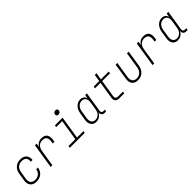

<svg xmlns="http://www.w3.org/2000/svg" viewBox="401 -2377 3999 3999"><g transform="rotate(-45 2400.0 -377.5)"><path d="M263 10Q174 10 129 -45Q84 -100 98 -190L125 -360Q140 -455 200 -507.5Q260 -560 354 -560Q413 -560 453.5 -536Q494 -512 512.5 -469Q531 -426 522 -370H472Q483 -438 449 -476Q415 -514 346 -514Q278 -514 232 -473.5Q186 -433 175 -360L148 -190Q137 -118 170 -77Q203 -36 271 -36Q340 -36 385.5 -74.5Q431 -113 442 -180H492Q478 -89 418 -39.5Q358 10 263 10Z M688 0 775 -550H825L811 -463Q834 -509 876 -534.5Q918 -560 973 -560Q1064 -560 1100 -509Q1136 -458 1122 -365L1114 -315H1064L1072 -365Q1083 -439 1054.5 -478Q1026 -517 958 -517Q891 -517 849 -476Q807 -435 795 -360L738 0Z M1251 0 1258 -45H1459L1532 -505H1356L1363 -550H1589L1509 -45H1698L1691 0ZM1574 -655Q1548 -655 1534.5 -670Q1521 -685 1525 -710Q1529 -735 1547.5 -750Q1566 -765 1592 -765Q1618 -765 1631.5 -750Q1645 -735 1641 -710Q1637 -685 1618.5 -670Q1600 -655 1574 -655Z M2025 10Q1949 10 1911 -45.5Q1873 -101 1887 -189L1914 -360Q1924 -420 1952.5 -465Q1981 -510 2023.5 -535Q2066 -560 2116 -560Q2167 -560 2200 -534.5Q2233 -509 2242 -466L2255 -550H2305L2235 -105Q2231 -78 2245 -61.5Q2259 -45 2285 -45H2330L2323 0H2278Q2234 0 2211.5 -29.5Q2189 -59 2196 -105Q2177 -53 2131 -21.5Q2085 10 2025 10ZM2042 -33Q2103 -33 2145 -75Q2187 -117 2198 -189L2225 -360Q2236 -432 2208 -474.5Q2180 -517 2119 -517Q2059 -517 2017 -474.5Q1975 -432 1964 -360L1937 -189Q1926 -117 1954.5 -75Q1983 -33 2042 -33Z M2711 0Q2648 0 2619.5 -32Q2591 -64 2601 -125L2661 -505H2498L2505 -550H2668L2693 -705H2743L2718 -550H2948L2941 -505H2711L2651 -125Q2639 -45 2718 -45H2863L2856 0Z M3253 10Q3164 10 3122 -44.5Q3080 -99 3095 -194L3151 -550H3201L3145 -194Q3133 -119 3164 -77Q3195 -35 3261 -35Q3328 -35 3372.5 -77Q3417 -119 3429 -194L3485 -550H3535L3479 -194Q3463 -97 3404 -43.5Q3345 10 3253 10Z M3688 0 3775 -550H3825L3811 -463Q3834 -509 3876 -534.5Q3918 -560 3973 -560Q4064 -560 4100 -509Q4136 -458 4122 -365L4114 -315H4064L4072 -365Q4083 -439 4054.5 -478Q4026 -517 3958 -517Q3891 -517 3849 -476Q3807 -435 3795 -360L3738 0Z M4425 10Q4349 10 4311 -45.5Q4273 -101 4287 -189L4314 -360Q4324 -420 4352.5 -465Q4381 -510 4423.5 -535Q4466 -560 4516 -560Q4567 -560 4600 -534.5Q4633 -509 4642 -466L4655 -550H4705L4635 -105Q4631 -78 4645 -61.5Q4659 -45 4685 -45H4730L4723 0H4678Q4634 0 4611.5 -29.5Q4589 -59 4596 -105Q4577 -53 4531 -21.5Q4485 10 4425 10ZM4442 -33Q4503 -33 4545 -75Q4587 -117 4598 -189L4625 -360Q4636 -432 4608 -474.5Q4580 -517 4519 -517Q4459 -517 4417 -474.5Q4375 -432 4364 -360L4337 -189Q4326 -117 4354.5 -75Q4383 -33 4442 -33Z"/></g></svg>

Font: JetBrains Mono Thin
Style: Italic
Weight: 100
Italic angle: -9°
Monospace: yes
Designer: Philipp Nurullin, Konstantin Bulenkov
Foundry: JetBrains
Version: Version 2.305; ttfautohint (v1.8.4.7-5d5b)